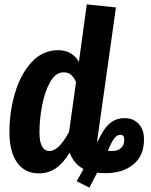

<svg xmlns="http://www.w3.org/2000/svg" viewBox="-20 -775 690 876"><path d="M637 -139Q637 -64 588 -24.5Q539 15 463 15Q447 15 423 13L388 81L330 52L361 -4Q315 -29 298 -79Q269 -31 235 -7.5Q201 16 157 16Q93 16 58 -33.5Q23 -83 23 -172Q23 -263 48 -349Q73 -435 123.5 -490.5Q174 -546 245 -546Q309 -546 340 -493L376 -755L509 -741L425 -145Q423 -132 424 -126Q451 -186 479.5 -211Q508 -236 549 -236Q588 -236 612.5 -210Q637 -184 637 -139ZM327 -401Q316 -424 303 -434.5Q290 -445 270 -445Q234 -445 209 -401Q184 -357 172 -293Q160 -229 160 -172Q160 -86 206 -86Q248 -86 295 -173ZM547 -137Q547 -160 529 -160Q515 -160 502.5 -145Q490 -130 472 -87Q478 -86 492 -86Q517 -86 532 -99.5Q547 -113 547 -137Z"/></svg>

Font: Fira Sans Compressed SemiBold
Style: Italic
Weight: 600
Width: 1
Italic angle: -8°
Designer: bBox Type GmbH & Carrois Corporate GbR & Edenspiekermann AG
Foundry: bBox Type GmbH & Carrois Corporate GbR & Edenspiekermann AG
Version: Version 4.301